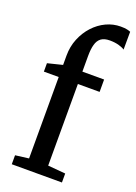

<svg xmlns="http://www.w3.org/2000/svg" viewBox="-156 -892 677 955"><g transform="rotate(20 182.0 -414.5)"><path d="M35.5 0V-47.5L106.5 -56.5V-487.5H28V-532L106.5 -551.5V-601Q106.5 -649 123.5 -690.5Q140.5 -732 169.2 -763.2Q198 -794.5 234.8 -811.8Q271.5 -829 311 -829Q333 -829 345 -826.2Q357 -823.5 363.5 -820.5L363 -726Q354 -733 332.8 -739.2Q311.5 -745.5 284 -745.5Q254.5 -745.5 238 -733.2Q221.5 -721 214.8 -696.5Q208 -672 208 -635.5V-553H323V-487.5H208V-55.5L301 -47.5V0Z"/></g></svg>

Font: Merriweather 24pt SemiCondensed
Style: Regular
Weight: 400
Width: 4
Designer: Eben Sorkin
Foundry: Eben Sorkin
Version: Version 2.100